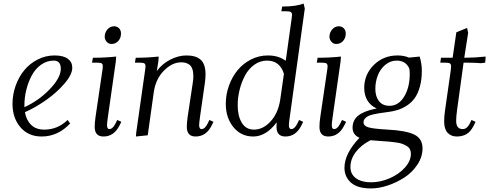

<svg xmlns="http://www.w3.org/2000/svg" viewBox="-20 -766 2769 1087"><path d="M50.8 -178.2Q50.8 -231 68.6 -280.8Q86.4 -330.6 117.4 -368.4Q148.4 -406.2 193.4 -429.2Q238.3 -452.1 289.1 -452.1Q338.4 -452.1 363.8 -433.3Q389.2 -414.6 389.2 -382.8Q389.2 -344.2 345.2 -293Q301.3 -241.7 240.2 -199Q179.2 -156.2 121.1 -130.9Q128.9 -85.9 156.2 -59.1Q183.6 -32.2 231 -32.2Q306.6 -32.2 362.8 -86.9L377 -66.9Q308.1 6.8 215.8 6.8Q140.1 6.8 95.5 -45.7Q50.8 -98.1 50.8 -178.2ZM118.2 -159.2Q199.7 -196.3 262 -261.2Q324.2 -326.2 324.2 -377Q324.2 -422.9 284.2 -422.9Q245.1 -422.9 212.6 -399.7Q180.2 -376.5 160.2 -339.4Q140.1 -302.2 129.2 -258.3Q118.2 -214.4 118.2 -169.9Z M501 -411.1 505.9 -439Q574.7 -439 637.7 -445.8L635.7 -418L590.8 -104Q585.9 -68.8 585.9 -58.1Q585.9 -35.2 598.6 -35.2Q617.7 -35.2 632.8 -64.9L644 -86.9L667 -76.2L655.8 -54.2Q624.5 6.8 565.9 6.8Q516.1 6.8 516.1 -47.9Q516.1 -71.8 521 -105L559.1 -363.8Q562 -380.9 562 -391.1Q562 -402.8 555.7 -407Q549.3 -411.1 531.7 -411.1ZM572.8 -558.1Q572.8 -581.5 588.1 -599.4Q603.5 -617.2 626 -617.2Q642.1 -617.2 653.6 -606.2Q665 -595.2 665 -576.2Q665 -551.3 649.9 -534.2Q634.8 -517.1 610.8 -517.1Q594.7 -517.1 583.7 -529.8Q572.8 -542.5 572.8 -558.1Z M743.7 -411.1 748.5 -439Q815.4 -439 878.4 -445.8L876.5 -418L867.7 -363.8Q897.9 -404.8 944.1 -428.5Q990.2 -452.1 1036.6 -452.1Q1089.4 -452.1 1116.5 -427.5Q1143.6 -402.8 1143.6 -345.2Q1143.6 -320.3 1139.6 -294.9L1112.3 -104Q1107.4 -68.8 1107.4 -58.1Q1107.4 -35.2 1120.6 -35.2Q1139.6 -35.2 1154.8 -64.9L1165.5 -86.9L1188.5 -76.2L1177.7 -54.2Q1146.5 6.8 1087.4 6.8Q1037.6 6.8 1037.6 -47.9Q1037.6 -71.8 1042.5 -105L1070.3 -290Q1074.7 -315.4 1074.7 -334Q1074.7 -358.9 1068.8 -375.5Q1063 -392.1 1052 -399.9Q1041 -407.7 1030.3 -410.4Q1019.5 -413.1 1005.4 -413.1Q954.6 -413.1 908 -366Q861.3 -318.8 850.6 -244.1L816.4 0L749.5 6.8L751.5 -17.1L800.8 -363.8Q803.7 -380.9 803.7 -391.1Q803.7 -402.8 797.4 -407Q791 -411.1 773.4 -411.1Z M1258.3 -178.2Q1258.3 -231 1276.1 -280.8Q1293.9 -330.6 1325 -368.4Q1356 -406.2 1400.9 -429.2Q1445.8 -452.1 1496.6 -452.1Q1556.6 -452.1 1597.7 -421.9L1631.3 -662.1Q1633.3 -675.8 1633.3 -682.1Q1633.3 -693.4 1626.5 -697.8Q1619.6 -702.1 1602.5 -702.1H1572.8L1577.6 -729Q1657.7 -729 1698.7 -746.1L1705.6 -717.8L1620.6 -104Q1615.7 -68.8 1615.7 -58.1Q1615.7 -35.2 1628.4 -35.2Q1647.5 -35.2 1662.6 -64.9L1673.3 -86.9L1696.3 -76.2L1685.5 -54.2Q1654.3 6.8 1595.7 6.8Q1545.4 6.8 1545.4 -47.9Q1545.4 -64.5 1546.4 -73.2Q1486.3 6.8 1413.6 6.8Q1344.7 6.8 1301.5 -46.1Q1258.3 -99.1 1258.3 -178.2ZM1325.7 -169.9Q1325.7 -108.4 1349.4 -70.3Q1373 -32.2 1417.5 -32.2Q1469.7 -32.2 1512.2 -78.9Q1554.7 -125.5 1566.4 -201.2L1587.4 -348.1Q1564.5 -422.9 1491.7 -422.9Q1452.6 -422.9 1420.2 -399.7Q1387.7 -376.5 1367.7 -339.4Q1347.7 -302.2 1336.7 -258.3Q1325.7 -214.4 1325.7 -169.9Z M1773.4 -411.1 1778.3 -439Q1847.2 -439 1910.2 -445.8L1908.2 -418L1863.3 -104Q1858.4 -68.8 1858.4 -58.1Q1858.4 -35.2 1871.1 -35.2Q1890.1 -35.2 1905.3 -64.9L1916.5 -86.9L1939.5 -76.2L1928.2 -54.2Q1897 6.8 1838.4 6.8Q1788.6 6.8 1788.6 -47.9Q1788.6 -71.8 1793.5 -105L1831.5 -363.8Q1834.5 -380.9 1834.5 -391.1Q1834.5 -402.8 1828.1 -407Q1821.8 -411.1 1804.2 -411.1ZM1845.2 -558.1Q1845.2 -581.5 1860.6 -599.4Q1876 -617.2 1898.4 -617.2Q1914.6 -617.2 1926 -606.2Q1937.5 -595.2 1937.5 -576.2Q1937.5 -551.3 1922.4 -534.2Q1907.2 -517.1 1883.3 -517.1Q1867.2 -517.1 1856.2 -529.8Q1845.2 -542.5 1845.2 -558.1Z M1930.2 184.1Q1930.2 103 2015.1 14.2Q1976.1 -3.4 1976.1 -43Q1976.1 -87.4 2010.5 -113.3Q2044.9 -139.2 2112.8 -151.9Q2078.6 -167 2060.3 -197Q2042 -227.1 2042 -268.1Q2042 -344.2 2096.4 -398.2Q2150.9 -452.1 2231 -452.1Q2266.1 -452.1 2295.9 -439.9L2356 -445.8Q2368.2 -404.3 2368.2 -365.2Q2368.2 -314.5 2356.9 -274.7Q2345.7 -234.9 2327.6 -210Q2309.6 -185.1 2283 -168Q2256.3 -150.9 2229.5 -142.8Q2202.6 -134.8 2169.9 -130.9Q2143.6 -127.4 2128.2 -125.2Q2112.8 -123 2093.3 -118.4Q2073.7 -113.8 2063.2 -108.2Q2052.7 -102.5 2045.4 -93.8Q2038.1 -85 2038.1 -73.2Q2038.1 -53.2 2066.4 -44.9Q2094.7 -36.6 2174.8 -32.2Q2278.3 -26.9 2325.2 -4.2Q2372.1 18.6 2372.1 74.2Q2372.1 122.1 2343.3 165.8Q2314.5 209.5 2270.8 238Q2227.1 266.6 2176.5 283.7Q2126 300.8 2081.1 300.8Q2003.4 300.8 1966.8 267.8Q1930.2 234.9 1930.2 184.1ZM1963.9 179.2Q1963.9 220.7 1995.8 243.4Q2027.8 266.1 2080.1 266.1Q2133.3 266.1 2185.8 243.4Q2238.3 220.7 2272.2 182.9Q2306.2 145 2306.2 105Q2306.2 90.3 2300.8 79.3Q2295.4 68.4 2283 60.8Q2270.5 53.2 2257.6 48.3Q2244.6 43.5 2221.9 40.3Q2199.2 37.1 2180.9 35.6Q2162.6 34.2 2132.8 32.2Q2120.6 31.7 2078.1 27.8Q2024.4 54.7 1994.1 95Q1963.9 135.3 1963.9 179.2ZM2105 -263.2Q2105 -219.7 2125.5 -193.4Q2146 -167 2185.1 -167Q2236.3 -167 2268.1 -219Q2299.8 -271 2299.8 -349.1Q2299.8 -365.7 2296.9 -378.9Q2276.9 -422.9 2226.1 -422.9Q2189.5 -422.9 2160.9 -398.7Q2132.3 -374.5 2118.7 -338.6Q2105 -302.7 2105 -263.2Z M2472.7 -411.1 2476.6 -439H2542.5L2563.5 -583L2624.5 -607.9L2630.4 -580.1L2608.4 -439Q2664.6 -439 2729.5 -445.8L2727.5 -418L2726.6 -411.1L2701.7 -408.2Q2674.8 -411.1 2632.3 -411.1H2604.5L2567.4 -141.1Q2562.5 -104.5 2562.5 -82Q2562.5 -35.2 2599.6 -35.2Q2623.5 -35.2 2638.7 -64.9L2649.4 -86.9L2672.4 -76.2L2661.6 -54.2Q2643.6 -19 2619.9 -6.1Q2596.2 6.8 2566.4 6.8Q2533.7 6.8 2514.2 -14.2Q2494.6 -35.2 2494.6 -78.1Q2494.6 -107.9 2499.5 -141.1L2530.8 -359.9Q2533.7 -379.4 2533.7 -391.1Q2533.7 -402.8 2526.9 -407Q2520 -411.1 2502.4 -411.1Z"/></svg>

Font: Dihjauti S
Style: Italic
Weight: 400
Italic angle: -9°
Designer: T. Christopher White
Version: Version 3.0.0